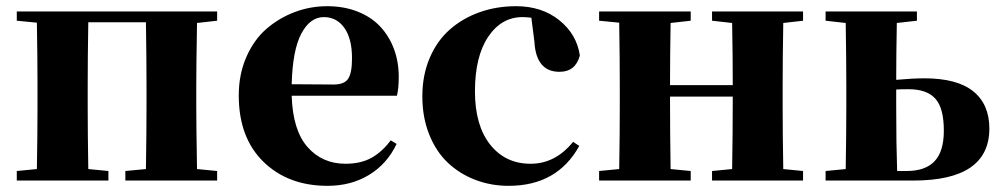

<svg xmlns="http://www.w3.org/2000/svg" viewBox="-20 -583 3235 620"><path d="M681.2 -516.1 616.2 -508.8Q613.8 -363.3 613.8 -308.1V-237.8Q613.8 -182.6 616.2 -37.1L681.2 -30.8V0H384.8V-30.8L451.2 -37.1Q453.1 -153.3 453.1 -237.8V-308.1Q453.1 -395 451.2 -511.2H265.1Q263.2 -395 263.2 -308.1V-237.8Q263.2 -153.3 265.1 -37.1L330.1 -30.8V0H34.2V-30.8L99.1 -37.1Q101.1 -153.3 101.1 -237.8V-308.1Q101.1 -391.6 99.1 -509.8L34.2 -516.1V-545.9H681.2Z M1241.7 -129.9 1260.7 -118.2Q1230 -53.7 1171.9 -18.3Q1113.8 17.1 1037.6 17.1Q910.6 17.1 830.8 -60.5Q751 -138.2 751 -274.9Q751 -342.8 775.4 -398.7Q799.8 -454.6 840.3 -489.7Q880.9 -524.9 931.4 -543.9Q981.9 -563 1036.6 -563Q1091.3 -563 1135.7 -545.2Q1180.2 -527.3 1208.7 -496.3Q1237.3 -465.3 1252.4 -424.1Q1267.6 -382.8 1267.6 -335Q1267.6 -296.9 1261.7 -273.9H921.9Q925.3 -162.6 972.9 -108.4Q1020.5 -54.2 1095.7 -54.2Q1145.5 -54.2 1180.2 -73.7Q1214.8 -93.3 1241.7 -129.9ZM921.9 -311 1057.6 -310.1Q1091.8 -310.1 1104.2 -328.6Q1116.7 -347.2 1116.7 -395Q1116.7 -458.5 1091.8 -493.2Q1066.9 -527.8 1025.9 -527.8Q981.4 -527.8 953.1 -474.6Q924.8 -421.4 921.9 -311Z M1705.6 -449.2 1695.8 -525.9Q1676.3 -527.8 1667.5 -527.8Q1599.1 -527.8 1556.4 -464.1Q1513.7 -400.4 1513.7 -288.1Q1513.7 -178.2 1562.7 -116.2Q1611.8 -54.2 1693.4 -54.2Q1773.4 -54.2 1830.6 -125L1850.6 -111.8Q1779.3 17.1 1622.6 17.1Q1565.4 17.1 1514.9 -2.2Q1464.4 -21.5 1426.3 -57.4Q1388.2 -93.3 1366 -148.7Q1343.8 -204.1 1343.8 -272Q1343.8 -339.8 1367.4 -395.5Q1391.1 -451.2 1432.4 -487.5Q1473.6 -523.9 1528.6 -543.5Q1583.5 -563 1646.5 -563Q1729.5 -563 1785.9 -517.8Q1842.3 -472.7 1852.5 -403.8Q1838.4 -351.1 1786.6 -351.1Q1710.9 -351.1 1705.6 -449.2Z M2573.2 -516.1 2509.3 -508.8Q2507.3 -392.6 2507.3 -308.1V-237.8Q2507.3 -153.3 2509.3 -37.1L2573.2 -30.8V0H2279.3V-30.8L2344.2 -37.1Q2346.2 -153.3 2346.2 -271H2143.6Q2143.6 -153.3 2145.5 -37.1L2210.4 -30.8V0H1914.6V-30.8L1979.5 -37.1Q1981.4 -153.3 1981.4 -237.8V-308.1Q1981.4 -391.6 1979.5 -509.8L1914.6 -516.1V-545.9H2210.4V-516.1L2145.5 -508.8Q2143.6 -398.4 2143.6 -308.1H2346.2Q2346.2 -398.4 2344.2 -508.8L2279.3 -516.1V-545.9H2573.2Z M2940.9 -516.1 2876 -508.8Q2874 -405.3 2874 -325.2Q2927.7 -330.1 2964.8 -330.1Q3070.8 -330.1 3122.8 -288.1Q3174.8 -246.1 3174.8 -168Q3174.8 0 2929.7 0H2646V-30.8L2710.9 -37.1Q2712.9 -153.3 2712.9 -237.8V-308.1Q2712.9 -392.6 2710.9 -508.8L2646 -516.1V-545.9H2940.9ZM2877 -30.8H2907.7Q2967.8 -30.8 2997.8 -62.3Q3027.8 -93.8 3027.8 -161.1Q3027.8 -234.4 3000.2 -264.6Q2972.7 -294.9 2914.1 -294.9Q2887.2 -294.9 2874 -293.9V-237.8Q2874 -118.2 2877 -30.8Z"/></svg>

Font: Noto Serif JP Black
Style: Regular
Weight: 900
Designer: Ryoko NISHIZUKA  (kana & ideographs); Frank Grießhammer (Latin, Greek & Cyrillic); Wenlong ZHANG  (bopomofo); Sandoll Co
Foundry: Adobe Systems Incorporated
Version: Version 1.001;PS 1.001;hotconv 16.6.54;makeotf.lib2.5.65590